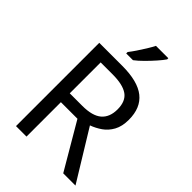

<svg xmlns="http://www.w3.org/2000/svg" viewBox="-271 -1054 1164 1164"><g transform="rotate(45 311.0 -472.0)"><path d="M294 -714Q427 -714 490.5 -663.5Q554 -613 554 -511Q554 -454 533 -416Q512 -378 479.5 -355.5Q447 -333 411 -320L607 0H502L329 -295H187V0H97V-714ZM289 -636H187V-371H294Q381 -371 421 -405.5Q461 -440 461 -507Q461 -577 419 -606.5Q377 -636 289 -636ZM459 -934Q447 -916 422 -887.5Q397 -859 368.5 -830.5Q340 -802 316 -784H258V-796Q273 -815 290.5 -841Q308 -867 325 -894.5Q342 -922 353 -944H459Z"/></g></svg>

Font: Noto Sans Living
Style: Regular
Weight: 400
Designer: Monotype Design Team
Foundry: Monotype Imaging Inc.
Version: Version 2.013; ttfautohint (v1.8.4.7-5d5b)